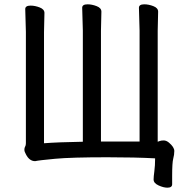

<svg xmlns="http://www.w3.org/2000/svg" viewBox="-20 -734 855 890"><path d="M756 136Q738 136 715 125.5Q692 115 692 98Q692 85 695.5 59.5Q699 34 699 0Q608 -5 477 -5Q311 -5 235.5 2Q160 9 143 13Q116 13 100 -19Q93 -31 93 -40Q93 -49 96.5 -54.5Q100 -60 100 -70V-586L97 -692Q97 -708 122 -708Q142 -708 164 -699.5Q186 -691 186 -674L184 -585V-70Q248 -75 364 -77V-592L361 -698Q361 -714 386 -714Q406 -714 428 -705.5Q450 -697 450 -680L448 -591V-78H627V-592L624 -698Q624 -714 649 -714Q669 -714 691 -705.5Q713 -697 713 -680L711 -591V-77Q714 -78 721 -80.5Q728 -83 739 -83Q751 -83 763 -73Q788 -52 788 -34Q788 -17 783 1.5Q778 20 778 82V120Q778 136 756 136Z"/></svg>

Font: ToneOZ-Pinyin-WenKai-Medium
Style: Medium
Weight: 700
Designer: Fontworks Inc.
Foundry: ToneOZ
Version: Version 0.240331